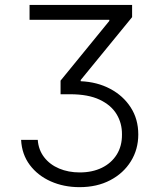

<svg xmlns="http://www.w3.org/2000/svg" viewBox="-20 -566 640 777"><path d="M65.4 0H132.8Q135.7 40.5 158.7 70.3Q181.6 100.1 219.2 116Q256.8 131.8 302.7 131.8Q353.5 131.8 392.1 113Q430.7 94.2 452.4 59.6Q474.1 24.9 473.6 -22Q474.1 -66.9 451.9 -103.8Q429.7 -140.6 383.3 -162.6Q336.9 -184.6 263.7 -184.6H225.1V-239.7L422.4 -481.4V-485.8H99.6V-545.9H514.6V-496.6L306.6 -242.2V-237.3Q373.5 -234.4 426 -206.5Q478.5 -178.7 509 -131.3Q539.6 -84 539.6 -22Q539.6 38.6 509.5 86.9Q479.5 135.3 426 163.3Q372.6 191.4 301.8 191.4Q238.3 191.4 185.5 168Q132.8 144.5 100.6 101.6Q68.4 58.6 65.4 0Z"/></svg>

Font: Inter Tight Light
Style: Regular
Weight: 300
Designer: Rasmus Andersson
Foundry: rsms
Version: Version 3.004